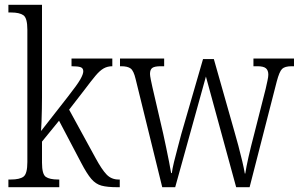

<svg xmlns="http://www.w3.org/2000/svg" viewBox="-20 -780 1246 800"><path d="M15 0V-32H25Q62 -32 78 -44Q94 -56 94 -105V-656Q94 -705 77.5 -716.5Q61 -728 26 -728H15V-760H155V-374Q155 -355 154.5 -326.5Q154 -298 153 -272Q152 -246 151 -234L262 -376Q302 -427 314.5 -449Q327 -471 327 -483Q327 -496 316 -500Q305 -504 278 -504V-536H448V-504Q428 -504 412 -495Q396 -486 378 -464.5Q360 -443 333 -407L268 -323L379 -120Q404 -74 424 -53Q444 -32 474 -32H479V0H468Q427 0 403 -6.5Q379 -13 360.5 -34.5Q342 -56 318 -102L226 -277L155 -190V-102Q155 -54 171 -43Q187 -32 222 -32H227V0Z M545 -451Q537 -485 524.5 -494.5Q512 -504 485 -504H480V-536H664V-504H650Q624 -504 614.5 -497Q605 -490 605 -472Q605 -465 608.5 -447.5Q612 -430 615 -417L660 -223Q665 -199 672 -167Q679 -135 684.5 -105.5Q690 -76 693 -59H696Q698 -76 705 -105Q712 -134 720.5 -165Q729 -196 735 -220L826 -534H871L957 -231Q964 -207 973 -173.5Q982 -140 989.5 -108Q997 -76 1000 -57H1002Q1006 -84 1015.5 -126Q1025 -168 1039 -221L1087 -410Q1091 -428 1094.5 -444Q1098 -460 1098 -469Q1098 -487 1088 -495.5Q1078 -504 1052 -504H1036V-536H1205V-504H1195Q1167 -504 1155.5 -493Q1144 -482 1133 -440L1020 0H964L838 -461L710 0H656Z"/></svg>

Font: Noto Serif Tamil Condensed Light
Style: Italic
Weight: 300
Width: 3
Italic angle: -12°
Designer: Indian Type Foundry, Tom Grace, and the Monotype Design Team
Foundry: Monotype Imaging Inc.
Version: Version 2.003; ttfautohint (v1.8.4.7-5d5b)